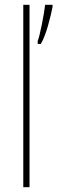

<svg xmlns="http://www.w3.org/2000/svg" viewBox="-20 -780 239 800"><path d="M103 0V-760H77V0ZM199 -751V-760H168C165 -728 146 -629 137 -609V-597H150C172 -632 191 -711 199 -751Z"/></svg>

Font: Noto Sans Devanagari Condensed Thin
Style: Regular
Weight: 100
Width: 3
Designer: Jelle Bosma - Monotype Design Team
Foundry: Monotype Imaging Inc.
Version: Version 2.004